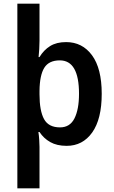

<svg xmlns="http://www.w3.org/2000/svg" viewBox="-20 -873 615 1040"><path d="M531 -365Q531 -228 479.5 -155.5Q428 -83 341 -83Q288 -83 252 -103.5Q216 -124 194 -158H188Q191 -139 192.5 -115.5Q194 -92 194 -77V147H74V-853H194V-652Q194 -632 192.5 -606.5Q191 -581 189 -564H194Q217 -602 251.5 -623.5Q286 -645 338 -645Q426 -645 478.5 -573.5Q531 -502 531 -365ZM408 -365Q408 -546 304 -546Q245 -546 220 -506Q195 -466 194 -381V-362Q194 -273 218.5 -228Q243 -183 305 -183Q359 -183 383.5 -232Q408 -281 408 -365Z"/></svg>

Font: Noto Sans Telugu UI SemiCondensed SemiBold
Style: Regular
Weight: 600
Width: 4
Designer: Jelle Bosma - Monotype Design Team
Foundry: Monotype Imaging Inc.
Version: Version 2.005; ttfautohint (v1.8.4.7-5d5b)